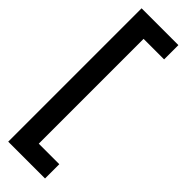

<svg xmlns="http://www.w3.org/2000/svg" viewBox="-329 -809 1018 1018"><g transform="rotate(45 179.5 -300.0)"><path d="M22 200H298V93H144V-693H298V-800H22Z"/></g></svg>

Font: Aspekta 600
Style: Regular
Weight: 600
Designer: Ivo Dolenc
Version: Version 2.100